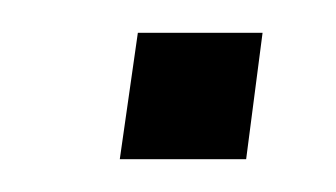

<svg xmlns="http://www.w3.org/2000/svg" viewBox="-20 -422 205 117"><path d="M140 -402H64L53 -325H130Z"/></svg>

Font: United Sans Thin
Style: Italic
Weight: 100
Italic angle: -8°
Designer: Pablo Impallari, Rodrigo Fuenzalida (Modified by Dan O. Williams)
Version: Version 1.000;PS 001.000;hotconv 1.0.88;makeotf.lib2.5.64775